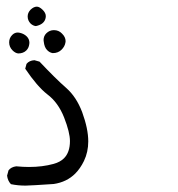

<svg xmlns="http://www.w3.org/2000/svg" viewBox="-20 -402 540 583"><path d="M57.6 161.6Q66.4 161.6 88.1 160.2Q109.9 158.7 143.1 156.7Q182.6 150.9 208.5 125Q223.6 109.9 234.9 86.9Q248 59.6 248 27.3Q248 -10.7 229.5 -61.5Q211.9 -107.9 181.2 -134.8Q149.4 -162.6 100.1 -214.8L84.5 -219.2Q68.8 -218.3 60.5 -208L56.6 -193.4Q92.8 -139.6 123.5 -115.7Q156.7 -90.8 174.6 -45.4Q192.4 0 192.4 26.4Q192.4 60.5 174.3 78.6Q162.6 90.3 142.6 95.7Q108.9 105 67.9 105Q49.8 105 29.3 103Q13.7 105 5.9 115.2L1.5 131.3Q3.4 147 13.2 157.2Q34.2 161.6 57.6 161.6ZM69.3 -272Q69.3 -283.2 61.3 -291.3Q53.2 -299.3 41 -302.2Q37.1 -303.2 33.7 -303.2Q24.4 -303.2 17.1 -295.9Q7.8 -286.6 7.8 -273.4Q7.8 -259.3 18.1 -249Q26.4 -240.7 35.2 -239.7Q50.8 -239.7 60.1 -249Q67.4 -256.3 68.8 -267.6Q69.3 -270 69.3 -272ZM179.2 -276.9Q179.2 -289.6 168 -300.3Q158.2 -310.5 143.6 -310.5Q130.4 -310.5 120.6 -300.8Q112.3 -292.5 112.3 -280.3Q112.3 -277.8 112.8 -275.9Q114.7 -258.3 123 -250Q130.4 -242.2 140.1 -240.7Q156.2 -240.7 166.5 -250.7Q176.8 -260.7 178.7 -272.9Q179.2 -274.9 179.2 -276.9ZM119.1 -353Q119.1 -362.8 109.4 -372.3Q99.6 -381.8 91.8 -381.8Q82.5 -381.8 72.8 -372.6Q64 -363.3 64 -352.1Q64 -339.8 72.8 -330.6Q80.1 -323.7 88.9 -322.8Q112.3 -327.6 117.7 -344.2Q119.1 -349.1 119.1 -353Z"/></svg>

Font: Bakudai
Style: Light
Weight: 300
Version: Version 1.48